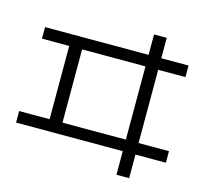

<svg xmlns="http://www.w3.org/2000/svg" viewBox="-115 -896 1167 1083"><g transform="rotate(15 469.0 -354.5)"><path d="M654.3 -82H31.2V-149.4H209V-577.1H49.8V-644.5H654.3V-763.7H728.5V-644.5H887.7V-577.1H728.5V-149.4H906.2V-82H728.5V55.7H654.3ZM654.3 -149.4V-577.1H284.2V-149.4Z"/></g></svg>

Font: WEMIX Pretendard Variable
Style: Regular
Weight: 400
Designer: Base glyphs from Inter by Rasmus Andersson; Hangeul glyphs from Noto Sans CJK(Source Han Sans) by Jang Soo-young and Kan
Foundry: Kil Hyung-jin
Version: Version 1.000;Glyphs 3.2 (3208)